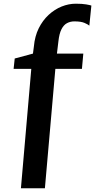

<svg xmlns="http://www.w3.org/2000/svg" viewBox="-20 -843 544 1037"><path d="M93 174 149 -471H53.5L59.5 -527L158 -553.5L163 -592Q168 -647.5 189.2 -690.2Q210.5 -733 242.8 -762.8Q275 -792.5 313 -807.8Q351 -823 389 -823Q425 -823 445.8 -819.2Q466.5 -815.5 473.5 -813L462.5 -704.5Q455.5 -711 436.5 -719.2Q417.5 -727.5 381.5 -727.5Q360 -727.5 342 -718Q324 -708.5 312 -685Q300 -661.5 295.5 -620L287.5 -553.5H430L422.5 -471H279L222.5 174Z"/></svg>

Font: Merriweather 24pt
Style: Bold
Weight: 700
Designer: Eben Sorkin
Foundry: Eben Sorkin
Version: Version 2.100